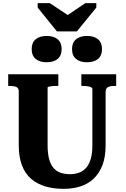

<svg xmlns="http://www.w3.org/2000/svg" viewBox="-20 -1181 801 1218"><path d="M341 -982H468L591 -1133V-1161H521L369 -1058L450 -1059L296 -1161H219V-1133ZM282 -259Q282 -208 291.5 -172.5Q301 -137 319 -116Q337 -95 363.5 -85.5Q390 -76 424 -76Q456 -76 482.5 -86Q509 -96 527.5 -117.5Q546 -139 556 -174Q566 -209 566 -259V-617Q566 -622 561 -625.5Q556 -629 547 -631.5Q538 -634 527 -635Q516 -636 506 -636H496V-710H717V-636H706Q691 -636 677.5 -633Q664 -630 657 -621.5Q650 -613 650 -597V-259Q650 -185 629.5 -132.5Q609 -80 573 -46.5Q537 -13 488.5 2Q440 17 384 17Q320 17 267.5 1.5Q215 -14 177 -47Q139 -80 119 -133Q99 -186 99 -259V-601Q99 -623 83 -629.5Q67 -636 42 -636H32V-710H350V-636H340Q331 -636 320.5 -635.5Q310 -635 301.5 -633.5Q293 -632 287.5 -630.5Q282 -629 282 -626ZM371 -870Q371 -828 345.5 -807Q320 -786 276 -786Q232 -786 206.5 -807Q181 -828 181 -870Q181 -911 206.5 -932Q232 -953 276 -953Q320 -953 345.5 -932Q371 -911 371 -870ZM627 -870Q627 -828 601.5 -807Q576 -786 532 -786Q488 -786 462.5 -807Q437 -828 437 -870Q437 -911 462.5 -932Q488 -953 532 -953Q576 -953 601.5 -932Q627 -911 627 -870Z"/></svg>

Font: Roboto Serif SemiCondensed
Style: Bold
Weight: 700
Width: 4
Designer: Greg Gazdowicz
Foundry: Commercial Type
Version: Version 1.007